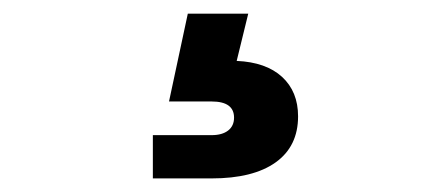

<svg xmlns="http://www.w3.org/2000/svg" viewBox="-20 -51 640 284"><path d="M293 212.9H206.1V148.9H293Q308.6 148.9 317.4 142.1Q326.2 135.3 326.2 123Q326.2 99.1 293 99.1H230L257.8 -30.8H347.2L330.1 39.1Q373.5 41 397.2 62.7Q420.9 84.5 420.9 121.1Q420.9 165.5 387.7 189.2Q354.5 212.9 293 212.9Z"/></svg>

Font: SUSE
Style: Bold
Weight: 700
Designer: Rene Bieder
Foundry: SUSE
Version: Version 1.000